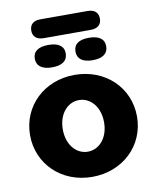

<svg xmlns="http://www.w3.org/2000/svg" viewBox="-89 -873 778 953"><g transform="rotate(-10 299.5 -396.5)"><path d="M299 11C454 11 569 -100 569 -246C569 -392 454 -503 299 -503C145 -503 30 -392 30 -246C30 -100 145 11 299 11ZM299 -116C242 -116 195 -167 195 -246C195 -325 242 -376 299 -376C356 -376 403 -325 403 -246C403 -167 356 -116 299 -116ZM180 -709H418C453 -709 472 -727 472 -756C472 -787 453 -804 418 -804H180C145 -804 126 -787 126 -756C126 -727 145 -709 180 -709ZM197 -559C248 -559 275 -579 275 -616C275 -653 247 -672 197 -672C147 -672 119 -653 119 -616C119 -579 147 -559 197 -559ZM401 -559C452 -559 479 -579 479 -616C479 -653 451 -672 401 -672C351 -672 324 -653 324 -616C324 -579 351 -559 401 -559Z"/></g></svg>

Font: SN Pro Heavy
Style: Regular
Weight: 800
Designer: Tobias Whetton
Foundry: Supernotes
Version: Version 1.001;Glyphs 3.2 (3249)